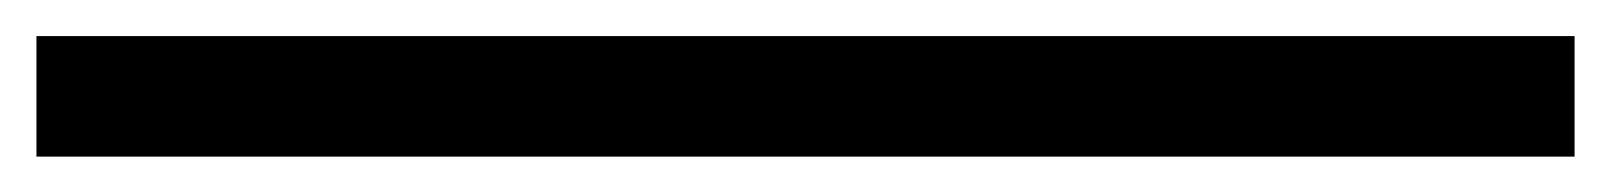

<svg xmlns="http://www.w3.org/2000/svg" viewBox="-40 115 905 108"><path d="M-19.5 203.1V135.3H845.7V203.1Z"/></svg>

Font: HaufeMerriweatherSans
Style: Regular
Weight: 400
Designer: Eben Sorkin ( eben@eyebytes.com )
Foundry: Eben Sorkin
Version: Version 1.56